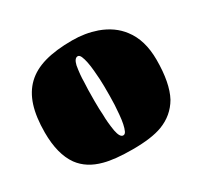

<svg xmlns="http://www.w3.org/2000/svg" viewBox="-150 -889 1158 1107"><g transform="rotate(-30 429.5 -335.5)"><path d="M250 5Q154 -20 104 -88Q46 -169 46 -313Q46 -416 69 -488Q92 -560 140 -606Q188 -652 263.5 -673.5Q339 -695 448 -695Q533 -695 608 -669Q700 -636 751 -568Q814 -487 814 -355Q814 -201 768 -115Q722 -36 635 -3Q564 24 438 24Q319 24 250 5ZM449 -88Q464 -120 470 -189Q476 -252 476 -308V-348V-373Q476 -417 470 -480Q464 -548 449 -583Q441 -600 430 -600Q408 -600 398 -558Q388 -500 388 -453Q385 -413 385 -328Q385 -271 388 -234Q388 -187 398 -125Q408 -73 430 -73Q442 -73 449 -88Z"/></g></svg>

Font: Sigmar One
Style: Regular
Weight: 400
Designer: Vernon Adams
Foundry: Vernon Adams
Version: Version 2.000